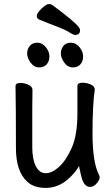

<svg xmlns="http://www.w3.org/2000/svg" viewBox="-20 -896 540 940"><path d="M364 -729Q357 -725 348 -725Q339 -725 320 -737.5Q301 -750 258.5 -766Q216 -782 170 -801Q160 -807 160 -817Q160 -827 171 -840.5Q182 -854 196 -865Q210 -876 219.5 -876Q229 -876 234 -873Q343 -793 366 -763Q372 -754 372 -748Q372 -735 364 -729ZM369.5 -665Q387 -643 387 -620Q387 -597 374 -581.5Q361 -566 336.5 -566Q312 -566 295 -589Q278 -612 278 -634Q278 -656 290.5 -671.5Q303 -687 327.5 -687Q352 -687 369.5 -665ZM204.5 -665Q222 -643 222 -620Q222 -597 209 -581.5Q196 -566 171.5 -566Q147 -566 130 -589Q113 -612 113 -634Q113 -656 126 -671.5Q139 -687 163 -687Q187 -687 204.5 -665ZM114 -6Q58 -56 58 -171Q58 -368 56 -474Q56 -490 80 -490Q99 -490 119 -481Q139 -472 139 -456L138 -368V-175Q138 -117 155.5 -82.5Q173 -48 204 -48Q235 -48 269.5 -79.5Q304 -111 331.5 -173Q359 -235 359 -342V-475Q359 -491 384 -491Q404 -491 423 -483Q444 -474 444 -458Q444 -458 444 -457Q433 -385 433 -241.5Q433 -98 466 -37Q468 -34 468 -25.5Q468 -17 454 1Q440 19 421 19Q391 19 379 -29Q371 -60 367 -83Q347 -48 310 -16Q262 24 204 24Q146 24 114 -6Z"/></svg>

Font: Moon Stars Kai HW
Style: Bold
Weight: 700
Designer: GuiWonder
Version: Version 1.101